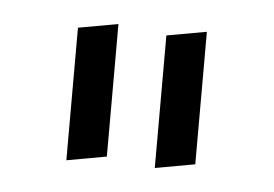

<svg xmlns="http://www.w3.org/2000/svg" viewBox="-29 -725 371 260"><g transform="rotate(5 156.0 -595.0)"><path d="M123 -509.8V-689.9L68.8 -680.2V-500ZM243.2 -509.8V-689.9L189 -680.2V-500Z"/></g></svg>

Font: Comic Neue Angular
Style: Regular
Weight: 400
Designer: Craig Rozynski
Foundry: Craig Rozynski
Version: Version 2.003